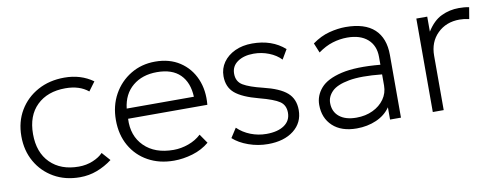

<svg xmlns="http://www.w3.org/2000/svg" viewBox="-50 -728 2503 971"><g transform="rotate(-10 1202.0 -242.5)"><path d="M297 15Q221.5 15 163.5 -18.2Q105.5 -51.5 72.8 -109Q40 -166.5 40 -240Q40 -314.5 74.2 -372Q108.5 -429.5 168.2 -462.2Q228 -495 305 -495Q389.5 -495 452 -450L418 -404Q373.5 -441 301 -441Q209 -441 154.5 -388.2Q100 -335.5 100 -241Q100 -146.5 154 -92.8Q208 -39 300 -39Q339 -39 372.8 -53Q406.5 -67 425 -87L463 -44Q426.5 -16.5 385 -0.8Q343.5 15 297 15Z M780 15Q705 15 647.5 -16.8Q590 -48.5 557.5 -105.5Q525 -162.5 525 -238Q525 -311.5 557.2 -369.5Q589.5 -427.5 645.2 -461.2Q701 -495 771 -495Q845 -495 897.5 -460.5Q950 -426 975.5 -367Q1001 -308 994 -234H587Q582.5 -146.5 636.8 -92.8Q691 -39 787 -39Q825.5 -39 863.8 -52.8Q902 -66.5 929 -92L961.5 -45Q924.5 -14 875.8 0.5Q827 15 780 15ZM589 -286H934Q931 -359.5 890 -400.2Q849 -441 771 -441Q695.5 -441 646.5 -400.2Q597.5 -359.5 589 -286Z M1262.5 15Q1211 15 1162.8 -2.2Q1114.5 -19.5 1084.5 -47L1115.5 -95Q1143.5 -67.5 1182.5 -52.2Q1221.5 -37 1263.5 -37Q1321.5 -37 1355 -60Q1388.5 -83 1388.5 -124Q1388.5 -163 1360.2 -182.2Q1332 -201.5 1257.5 -221Q1173.5 -243 1136.5 -274.5Q1099.5 -306 1099.5 -362Q1099.5 -401.5 1121.5 -432.8Q1143.5 -464 1182 -482Q1220.5 -500 1270.5 -500Q1372 -500 1437.5 -442L1408.5 -393Q1384.5 -418.5 1347.2 -433.2Q1310 -448 1268.5 -448Q1218.5 -448 1186.5 -426Q1154.5 -404 1154.5 -365Q1154.5 -324.5 1186.5 -305.5Q1218.5 -286.5 1286.5 -270Q1370 -250 1407.2 -217.5Q1444.5 -185 1444.5 -128Q1444.5 -63 1394.8 -24Q1345 15 1262.5 15Z M1718 15Q1639.5 15 1595.2 -26.2Q1551 -67.5 1551 -135Q1551 -183 1583.8 -220.5Q1616.5 -258 1691.2 -275.5Q1766 -293 1891 -281.5V-322Q1891 -380 1853.5 -413Q1816 -446 1749 -446Q1711 -446 1673.5 -434.5Q1636 -423 1599 -396L1578.5 -446Q1621.5 -477 1666 -488.5Q1710.5 -500 1750 -500Q1848.5 -500 1897.8 -454.2Q1947 -408.5 1947 -322V0H1891V-63Q1865 -25 1819 -5Q1773 15 1718 15ZM1607 -135Q1607 -90 1638.5 -64.5Q1670 -39 1726 -39Q1773 -39 1810.2 -56.8Q1847.5 -74.5 1869.2 -105.2Q1891 -136 1891 -175V-232Q1783.5 -243 1721.2 -231.5Q1659 -220 1633 -193.8Q1607 -167.5 1607 -135Z M2110.5 0V-480H2166.5V-403Q2199.5 -455.5 2241.5 -475.2Q2283.5 -495 2330.5 -495Q2343.5 -495 2357.2 -494Q2371 -493 2383.5 -490L2373.5 -431Q2348 -437 2324.5 -437Q2255.5 -437 2211 -393.2Q2166.5 -349.5 2166.5 -279V0Z"/></g></svg>

Font: Geologica Thin
Style: Regular
Weight: 100
Designer: Sindre Bremnes, Frode Helland
Foundry: Monokrom Skriftforlag AS
Version: Version 1.010; ttfautohint (v1.8.4.7-5d5b);gftools[0.9.28]